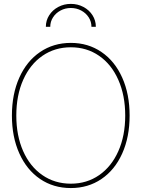

<svg xmlns="http://www.w3.org/2000/svg" viewBox="-20 -955 725 983"><path d="M41 -363.3Q41 -473.1 78.9 -557.6Q116.7 -642.1 185.3 -688.7Q253.9 -735.4 342.8 -735.4Q431.2 -735.4 499.5 -688.7Q567.9 -642.1 605.7 -557.6Q643.6 -473.1 643.6 -363.3Q643.6 -253.4 605.7 -169.2Q567.9 -85 499.5 -38.6Q431.2 7.8 342.8 7.8Q253.4 7.8 185.1 -38.8Q116.7 -85.4 78.9 -169.7Q41 -253.9 41 -363.3ZM621.1 -363.3Q621.1 -466.3 585.9 -545.9Q550.8 -625.5 487.5 -669.2Q424.3 -712.9 342.8 -712.9Q260.7 -712.9 197.5 -669.4Q134.3 -626 98.9 -546.6Q63.5 -467.3 63.5 -363.3Q63.5 -260.7 98.4 -181.6Q133.3 -102.5 196.8 -58.6Q260.3 -14.6 342.8 -14.6Q424.3 -14.6 487.5 -58.3Q550.8 -102.1 585.9 -181.2Q621.1 -260.3 621.1 -363.3ZM470.7 -817.9H448.2Q448.2 -844.2 434.1 -866.2Q419.9 -888.2 395.8 -901.1Q371.6 -914.1 342.8 -914.1Q314 -914.1 289.8 -901.1Q265.6 -888.2 251.5 -866.2Q237.3 -844.2 237.3 -817.9H214.8Q214.8 -850.1 231.9 -877Q249 -903.8 278.3 -919.4Q307.6 -935.1 342.8 -935.1Q377.9 -935.1 407.2 -919.4Q436.5 -903.8 453.6 -877Q470.7 -850.1 470.7 -817.9Z"/></svg>

Font: Intratopia Thin
Style: Regular
Weight: 100
Designer: Rasmus Andersson
Foundry: rsms
Version: Version 3.000;Glyphs 3.2.3 (3260)